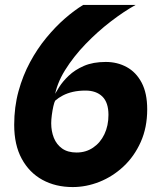

<svg xmlns="http://www.w3.org/2000/svg" viewBox="-20 -747 640 778"><path d="M274.5 11Q205.5 11 152 -18.2Q98.5 -47.5 68 -103.8Q37.5 -160 37.5 -241Q37.5 -313.5 55 -377.2Q72.5 -441 101.8 -495.2Q131 -549.5 167.8 -594Q204.5 -638.5 243 -672Q281.5 -705.5 317 -727H529.5Q482.5 -701 429 -660Q375.5 -619 326.8 -568.5Q278 -518 243.5 -462.5Q209 -407 200.5 -351L196.5 -354.5Q204.5 -369.5 219.2 -393.2Q234 -417 258.8 -440.5Q283.5 -464 320.2 -480Q357 -496 408.5 -496Q455.5 -496 493.5 -475.2Q531.5 -454.5 554 -412Q576.5 -369.5 576.5 -304Q576.5 -230 550.2 -171.5Q524 -113 480.2 -72.2Q436.5 -31.5 383 -10.2Q329.5 11 274.5 11ZM290.5 -129Q328 -129 357.2 -148.8Q386.5 -168.5 403 -203Q419.5 -237.5 419.5 -281.5Q419.5 -331.5 394.8 -355.8Q370 -380 326.5 -380Q298.5 -380 275.5 -374.8Q252.5 -369.5 234.8 -360.2Q217 -351 203.5 -339Q200 -333 196.2 -316.5Q192.5 -300 190 -281Q187.5 -262 187.5 -247.5Q187.5 -215.5 198.2 -188.5Q209 -161.5 231.8 -145.2Q254.5 -129 290.5 -129Z"/></svg>

Font: Spline Sans Mono
Style: Bold Italic
Weight: 700
Italic angle: -4°
Monospace: yes
Version: Version 1.004